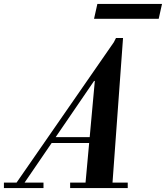

<svg xmlns="http://www.w3.org/2000/svg" viewBox="-98 -960 847 980"><path d="M-19 -20 498 -766 385 -551 22 -20ZM-78 0V-28H124V0ZM260 0V-28H554V0ZM156 -230V-260H425V-230ZM337 -10 386 -547H382L494 -766H530L475 -10ZM382 -864 399 -940H729L712 -864Z"/></svg>

Font: Libre Bodoni Medium
Style: Italic
Weight: 500
Italic angle: -13°
Designer: Pablo Impallari, Rodrigo Fuenzalida
Foundry: Impallari Type
Version: Version 2.005;gftools[0.9.23]